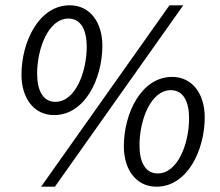

<svg xmlns="http://www.w3.org/2000/svg" viewBox="-20 -692 831 724"><path d="M184 -258C300 -258 366 -395 366 -520C366 -607 320 -672 243 -672C127 -672 61 -535 61 -410C61 -323 107 -258 184 -258ZM189 -308C140 -308 120 -354 120 -414C120 -510 163 -622 238 -622C287 -622 307 -576 307 -516C307 -420 264 -308 189 -308ZM135 12H187L671 -672H619ZM570 12C686 12 752 -125 752 -250C752 -337 706 -402 629 -402C513 -402 447 -265 447 -140C447 -53 493 12 570 12ZM575 -38C526 -38 506 -84 506 -144C506 -240 549 -352 624 -352C673 -352 693 -306 693 -246C693 -150 650 -38 575 -38Z"/></svg>

Font: Source Sans Pro
Style: Italic
Weight: 400
Italic angle: -11°
Designer: Paul D. Hunt
Foundry: Adobe Systems Incorporated
Version: Version 3.006;hotconv 1.0.111;makeotfexe 2.5.65597